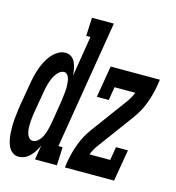

<svg xmlns="http://www.w3.org/2000/svg" viewBox="-128 -829 853 931"><g transform="rotate(15 298.5 -363.5)"><path d="M49 8Q32 8 18.5 -2Q5 -12 -2 -27Q-9 -42 -12.5 -58.5Q-16 -75 -17 -92Q-18 -109 -18 -126.5Q-18 -144 -16.5 -162Q-15 -180 -12.5 -197.5Q-10 -215 -8 -232L11 -342Q14 -362 18.5 -382Q23 -402 29.5 -421.5Q36 -441 45.5 -460.5Q55 -480 68.5 -497Q82 -514 100.5 -526Q119 -538 140 -538Q157 -538 170 -528.5Q183 -519 189.5 -503.5Q196 -488 199 -472Q202 -456 203 -439L236 -643H215L219 -735H329L223 -92H244L240 0H130L142 -74Q136 -59 127.5 -45Q119 -31 107 -18.5Q95 -6 80 1Q65 8 49 8ZM96 -84Q107 -84 116.5 -91Q126 -98 133 -107.5Q140 -117 144.5 -127.5Q149 -138 152 -148.5Q155 -159 157.5 -169.5Q160 -180 162 -191L180 -301Q181 -311 182.5 -321Q184 -331 185 -341.5Q186 -352 187 -362Q188 -372 187.5 -382Q187 -392 186 -402Q185 -412 182.5 -421.5Q180 -431 173.5 -438.5Q167 -446 157 -446Q145 -446 134.5 -437.5Q124 -429 117 -418.5Q110 -408 105 -396.5Q100 -385 96.5 -373.5Q93 -362 90.5 -350.5Q88 -339 86 -327L67 -217Q66 -207 64.5 -197.5Q63 -188 62.5 -178.5Q62 -169 61.5 -159.5Q61 -150 61.5 -140.5Q62 -131 64 -121.5Q66 -112 69.5 -104Q73 -96 80 -90Q87 -84 96 -84ZM280 0 285 -33Q293 -79 310 -124Q327 -169 356 -208L487 -386Q496 -398 503.5 -411Q511 -424 516 -438H412L401 -371H341L368 -530H615L610 -497Q602 -451 585 -406Q568 -361 539 -322L408 -144Q399 -132 391.5 -119Q384 -106 379 -92H483L494 -159H554L527 0Z"/></g></svg>

Font: Iosevka Curly Slab SmBdExObl
Style: Regular
Weight: 600
Width: 7
Italic angle: -9°
Monospace: yes
Designer: Belleve Invis
Foundry: Belleve Invis
Version: Version 11.1.0; ttfautohint (v1.8.3)